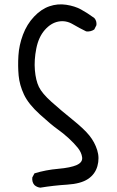

<svg xmlns="http://www.w3.org/2000/svg" viewBox="-20 -741 540 886"><path d="M166 125Q150 123 139 113Q127 100 129 78L139 59Q191 43 248.5 38Q306 33 334 20.5Q362 8 359 -15Q356 -38 338.5 -59.5Q321 -81 296.5 -103.5Q272 -126 244.5 -145.5Q217 -165 164 -213Q111 -261 90.5 -305Q70 -349 66 -392.5Q62 -436 65 -484.5Q68 -533 86 -581Q104 -629 137 -664Q170 -699 208 -712Q246 -725 285.5 -719Q325 -713 353.5 -697.5Q382 -682 415 -658Q427 -645 425 -625L415 -605Q399 -594 378 -596Q347 -611 315.5 -629.5Q284 -648 249.5 -641.5Q215 -635 186.5 -602.5Q158 -570 147.5 -517Q137 -464 141 -417Q145 -370 159.5 -340Q174 -310 217.5 -271Q261 -232 314.5 -189Q368 -146 392.5 -115.5Q417 -85 428.5 -48.5Q440 -12 429.5 25.5Q419 63 386 85Q353 107 290 111Q227 115 166 125Z"/></svg>

Font: Kosefont JP
Style: Regular
Weight: 400
Designer: Nozomi Seto 瀬戸のぞみ
Version: Version 3.00;June 19, 2020